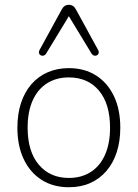

<svg xmlns="http://www.w3.org/2000/svg" viewBox="-20 -778 578 806"><path d="M269 8Q203 8 154.5 -23Q106 -54 79.5 -110Q53 -166 53 -242Q53 -299 68 -345Q83 -391 111.5 -424Q140 -457 180 -474.5Q220 -492 269 -492Q335 -492 383.5 -461Q432 -430 458.5 -374Q485 -318 485 -242Q485 -185 470 -139Q455 -93 426.5 -60Q398 -27 358.5 -9.5Q319 8 269 8ZM269 -31Q322 -31 361 -56Q400 -81 421 -128.5Q442 -176 442 -242Q442 -342 395.5 -397.5Q349 -453 269 -453Q216 -453 177 -428Q138 -403 117 -356Q96 -309 96 -242Q96 -142 143 -86.5Q190 -31 269 -31ZM392 -568Q396 -560 394 -554Q392 -548 386.5 -545.5Q381 -543 375 -544.5Q369 -546 365 -552L269 -710L173 -552Q169 -546 163 -544.5Q157 -543 151.5 -545.5Q146 -548 144 -554Q142 -560 146 -568L239 -738Q245 -749 252.5 -753.5Q260 -758 269 -758Q278 -758 285.5 -753.5Q293 -749 299 -738Z"/></svg>

Font: Nunito ExtraLight ExtraLight
Style: Regular
Weight: 250
Version: Version 3.602